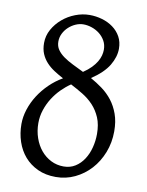

<svg xmlns="http://www.w3.org/2000/svg" viewBox="-85 -805 673 880"><g transform="rotate(10 251.5 -365.0)"><path d="M240.2 -696.3Q222.2 -696.3 204.3 -688.5Q186.5 -680.7 172.1 -667.5Q157.7 -654.3 148.9 -636.7Q140.1 -619.1 140.1 -599.1Q140.1 -577.6 151.1 -561.5Q162.1 -545.4 180.9 -532Q199.7 -518.6 224.1 -506.6Q248.5 -494.6 275.4 -481.4Q297.9 -496.6 312.5 -511.7Q327.1 -526.9 335.9 -541.7Q344.7 -556.6 348.4 -570.8Q352.1 -585 352.1 -597.7Q352.1 -621.1 341.8 -639.4Q331.5 -657.7 315.2 -670.4Q298.8 -683.1 279.1 -689.7Q259.3 -696.3 240.2 -696.3ZM388.2 -211.9Q388.2 -255.9 374.8 -287.6Q361.3 -319.3 339.4 -342.8Q317.4 -366.2 289.3 -383.3Q261.2 -400.4 231.9 -415.5Q209.5 -400.4 188.2 -379.2Q167 -357.9 150.6 -332Q134.3 -306.2 124.5 -276.4Q114.7 -246.6 114.7 -215.3Q114.7 -178.2 126 -146Q137.2 -113.8 157 -90.1Q176.8 -66.4 203.9 -52.7Q231 -39.1 262.7 -39.1Q293.5 -39.1 316.9 -54Q340.3 -68.8 356.2 -93.3Q372.1 -117.7 380.1 -148.7Q388.2 -179.7 388.2 -211.9ZM419.4 -614.3Q419.4 -576.2 395.8 -536.6Q372.1 -497.1 316.4 -460Q344.7 -444.3 371.3 -424.8Q397.9 -405.3 418.5 -378.9Q439 -352.5 451.4 -317.9Q463.9 -283.2 463.9 -237.8Q463.9 -185.1 445.8 -138.9Q427.7 -92.8 396.7 -58.8Q365.7 -24.9 324.2 -5.1Q282.7 14.6 235.4 14.6Q188 14.6 151.4 -2.4Q114.7 -19.5 89.8 -48.3Q64.9 -77.1 52 -115.7Q39.1 -154.3 39.1 -197.3Q39.1 -231.4 50.3 -265.9Q61.5 -300.3 81.5 -331.8Q101.6 -363.3 129.4 -390.4Q157.2 -417.5 190.4 -436.5Q167.5 -448.7 146.7 -462.2Q126 -475.6 110.4 -492.7Q94.7 -509.8 85.7 -531.2Q76.7 -552.7 76.7 -581.1Q76.7 -614.7 93 -644.3Q109.4 -673.8 135.5 -696Q161.6 -718.3 194.6 -731Q227.5 -743.7 260.7 -743.7Q290.5 -743.7 319.1 -735.4Q347.7 -727.1 370.1 -710.7Q392.6 -694.3 406 -670.2Q419.4 -646 419.4 -614.3Z"/></g></svg>

Font: Gentium Plus Am
Style: Regular
Weight: 400
Designer: J. Victor Gaultney, Annie Olsen, Iska Routamaa, Becca Hirsbrunner
Foundry: SIL International
Version: Version 5.000